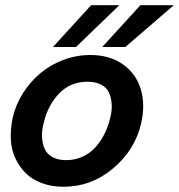

<svg xmlns="http://www.w3.org/2000/svg" viewBox="-20 -710 690 740"><path d="M184.1 -528.8 331.1 -689.9H439.9L272.9 -528.8ZM374 -528.8 521 -689.9H649.9L462.9 -528.8ZM224.1 9.8Q178.7 9.8 141.4 -4.2Q104 -18.1 79.3 -42.5Q54.7 -66.9 39.1 -100.3Q23.4 -133.8 21.7 -173.1Q20 -212.4 28.8 -255.9Q40 -305.2 67.6 -349.4Q95.2 -393.6 134 -426.5Q172.9 -459.5 223.4 -478.8Q273.9 -498 328.1 -498Q402.8 -498 453.9 -461.9Q504.9 -425.8 522.7 -365.7Q540.5 -305.7 523.9 -233.9Q500 -131.8 416 -61Q332 9.8 224.1 9.8ZM234.9 -92.8Q268.6 -92.8 297.6 -106Q326.7 -119.1 347.4 -142.1Q368.2 -165 382.6 -193.8Q397 -222.7 404.8 -255.9Q412.1 -283.7 410.4 -308.8Q408.7 -334 399.9 -353.3Q391.1 -372.6 369.9 -383.8Q348.6 -395 316.9 -395Q251 -395 207.3 -349.1Q163.6 -303.2 147.9 -233.9Q140.6 -206.1 142.1 -180.7Q143.6 -155.3 152.3 -135.7Q161.1 -116.2 182.4 -104.5Q203.6 -92.8 234.9 -92.8Z"/></svg>

Font: HK Grotesk Legacy
Style: Bold Italic
Weight: 700
Italic angle: -13°
Designer: Alfredo Marco Pradil
Foundry: Hanken Design Co.
Version: Version 2.022;PS 002.022;hotconv 1.0.88;makeotf.lib2.5.64775